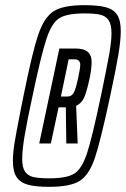

<svg xmlns="http://www.w3.org/2000/svg" viewBox="-20 -716 488 744"><path d="M30 -93Q30 -123 36.5 -163Q43 -203 60 -289Q60 -289 71 -344Q105 -513 128 -581Q151 -649 188 -672.5Q225 -696 306 -696Q360 -696 390 -688Q420 -680 434 -658.5Q448 -637 448 -596Q448 -559 438.5 -503Q429 -447 407 -344Q370 -171 348 -105Q326 -39 289.5 -15.5Q253 8 172 8Q119 8 89 0Q59 -8 44.5 -29.5Q30 -51 30 -93ZM371 -344Q394 -454 403 -504.5Q412 -555 412 -587Q412 -621 401 -637.5Q390 -654 368.5 -659Q347 -664 308 -664Q240 -664 210.5 -646Q181 -628 160.5 -567Q140 -506 106 -344Q85 -247 75.5 -190.5Q66 -134 66 -100Q66 -67 77 -51Q88 -35 109.5 -30Q131 -25 171 -25Q238 -25 267.5 -43Q297 -61 317 -121.5Q337 -182 371 -344ZM210 -528H271Q305 -528 320 -515Q335 -502 335 -477Q335 -450 328 -416Q317 -364 307 -340Q297 -316 275 -306L281 -160H237L235 -300H207L177 -160H132ZM283 -415Q284 -421 287.5 -438Q291 -455 291 -465Q291 -474 286 -480Q281 -486 270 -486H246L216 -342H241Q258 -342 266 -357Q274 -372 283 -415Z"/></svg>

Font: Saira Ultra Condensed Medium
Style: Italic
Weight: 500
Width: 1
Italic angle: -12°
Designer: Hector Gatti with collaboration of the Omnibus-Type team
Foundry: Omnibus-Type
Version: Version 1.001; ttfautohint (v1.8)